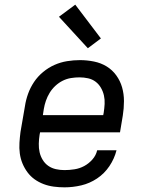

<svg xmlns="http://www.w3.org/2000/svg" viewBox="-20 -796 640 824"><path d="M257 8Q234 8 211 5Q188 2 167 -6Q146 -14 128.5 -26.5Q111 -39 98 -56.5Q85 -74 76.5 -94.5Q68 -115 65 -137.5Q62 -160 63.5 -183.5Q65 -207 68 -230L87 -340Q91 -367 100.5 -393.5Q110 -420 126 -444Q142 -468 165 -487Q188 -506 214 -517.5Q240 -529 268 -533.5Q296 -538 323 -538Q353 -538 383 -532Q413 -526 437.5 -511Q462 -496 479 -472.5Q496 -449 504 -421Q512 -393 512 -362Q512 -331 507 -300L495 -228H152L150 -218Q147 -199 146.5 -179.5Q146 -160 150 -142.5Q154 -125 163.5 -109.5Q173 -94 187.5 -84Q202 -74 220 -70Q238 -66 257 -66Q278 -66 300 -69.5Q322 -73 341.5 -83.5Q361 -94 376.5 -111.5Q392 -129 397 -151H480Q471 -115 449.5 -83Q428 -51 396.5 -30Q365 -9 329 -0.5Q293 8 257 8ZM164 -302H423L425 -312Q428 -331 429 -350Q430 -369 426 -386.5Q422 -404 413 -419.5Q404 -435 390 -445.5Q376 -456 358 -460Q340 -464 321 -464Q303 -464 284.5 -461Q266 -458 249 -449.5Q232 -441 217.5 -427.5Q203 -414 193 -397.5Q183 -381 177 -363.5Q171 -346 168 -328ZM357 -589 233 -724 303 -776 413 -631Z"/></svg>

Font: Iosevka Slab Extended Oblique
Style: Regular
Weight: 400
Width: 7
Italic angle: -9°
Monospace: yes
Designer: Belleve Invis
Foundry: Belleve Invis
Version: Version 11.1.0; ttfautohint (v1.8.3)